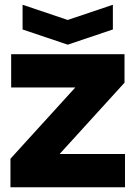

<svg xmlns="http://www.w3.org/2000/svg" viewBox="-20 -788 570 808"><path d="M24 0V-120L297 -420H27V-560H504V-440L231 -140H506V0ZM455 -768V-664L265 -600L75 -664V-768L265 -704Z"/></svg>

Font: Tektur
Style: Bold
Weight: 700
Designer: Adam Jagosz
Foundry: Adam Jagosz
Version: Version 1.005;gftools[0.9.30]